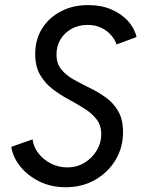

<svg xmlns="http://www.w3.org/2000/svg" viewBox="-20 -748 578 775"><path d="M245.6 7.8Q186 7.8 138.4 -15.9Q90.8 -39.6 61.3 -76.9Q31.7 -114.3 25.4 -155.3L111.3 -185.5Q115.2 -155.3 135 -129.4Q154.8 -103.5 185.5 -87.9Q216.3 -72.3 251.5 -72.3Q290.5 -72.3 321.5 -91.3Q352.5 -110.4 370.6 -140.9Q388.7 -171.4 388.7 -205.6Q388.7 -242.2 369.4 -266.8Q350.1 -291.5 319.8 -310.3Q289.6 -329.1 255.4 -347.7Q221.2 -366.2 190.9 -389.6Q160.6 -413.1 141.4 -446.8Q122.1 -480.5 122.1 -530.3Q122.1 -588.4 149.9 -632.8Q177.7 -677.2 226.1 -702.4Q274.4 -727.5 335.9 -727.5Q387.7 -727.5 428.7 -710.2Q469.7 -692.9 496.3 -663.6Q522.9 -634.3 531.2 -598.6L450.2 -568.4Q445.3 -585.9 430.2 -604.2Q415 -622.6 390.6 -635Q366.2 -647.5 333 -647.5Q296.4 -647.5 268.1 -631.3Q239.7 -615.2 223.9 -588.4Q208 -561.5 208 -528.8Q208 -491.7 227.3 -468Q246.6 -444.3 277.3 -427Q308.1 -409.7 342.3 -393.1Q376.5 -376.5 407.2 -354.5Q438 -332.5 457.3 -299.1Q476.6 -265.6 476.6 -214.4Q476.6 -151.9 446 -101.6Q415.5 -51.3 363.3 -21.7Q311 7.8 245.6 7.8Z"/></svg>

Font: Reddit Sans
Style: Italic
Weight: 400
Italic angle: -11.25°
Designer: Stephen Hutchings
Version: Version 1.013